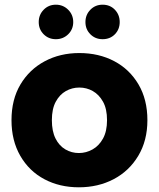

<svg xmlns="http://www.w3.org/2000/svg" viewBox="-20 -791 677 818"><path d="M316 7Q234 7 169 -27.5Q104 -62 66.5 -127Q29 -192 29 -279Q29 -367 67 -431Q105 -495 170.5 -530Q236 -565 318 -565Q401 -565 466.5 -530.5Q532 -496 570 -431.5Q608 -367 608 -279Q608 -192 569 -127Q530 -62 464 -27.5Q398 7 316 7ZM316 -139Q347 -139 374.5 -154.5Q402 -170 419 -201Q436 -232 436 -279Q436 -327 419 -357.5Q402 -388 375.5 -403Q349 -418 318 -418Q287 -418 260.5 -403Q234 -388 217.5 -357.5Q201 -327 201 -279Q201 -232 216.5 -201Q232 -170 258.5 -154.5Q285 -139 316 -139ZM218 -624Q187 -624 166 -645Q145 -666 145 -697Q145 -728 166 -749.5Q187 -771 218 -771Q249 -771 270.5 -749.5Q292 -728 292 -697Q292 -666 270.5 -645Q249 -624 218 -624ZM417 -624Q386 -624 365 -645Q344 -666 344 -697Q344 -728 365 -749.5Q386 -771 417 -771Q449 -771 469.5 -749.5Q490 -728 490 -697Q490 -666 469.5 -645Q449 -624 417 -624Z"/></svg>

Font: Parkinsans Light
Style: Bold
Weight: 700
Version: Version 1.000